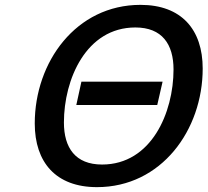

<svg xmlns="http://www.w3.org/2000/svg" viewBox="-20 -757 854 790"><path d="M814 -475C814 -635 727 -737 558 -737C293 -737 123 -502 123 -249C123 -89 210 13 379 13C644 13 814 -222 814 -475ZM400 -80C290 -80 243 -149 243 -253C243 -430 334 -644 537 -644C647 -644 694 -575 694 -471C694 -294 603 -80 400 -80ZM627 -325 649 -421H315L294 -325Z"/></svg>

Font: Perun Medium Italic
Style: Regular
Weight: 500
Italic angle: -12°
Foundry: Copyright (c) Stefan Peev, Context Ltd, 2016
Version: Version 1.026